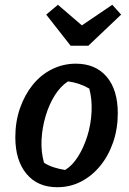

<svg xmlns="http://www.w3.org/2000/svg" viewBox="-20 -771 538 802"><path d="M219 11Q137 11 90.5 -45Q44 -101 44 -198Q44 -263 63.5 -319Q83 -375 117 -417Q151 -459 197.5 -482Q244 -505 297 -505Q379 -505 425.5 -450.5Q472 -396 472 -298Q472 -233 452.5 -176.5Q433 -120 398.5 -78Q364 -36 318.5 -12.5Q273 11 219 11ZM252 -61Q282 -79 306 -117Q330 -155 345 -203.5Q360 -252 362.5 -304Q365 -356 353 -401Q332 -413 310 -420.5Q288 -428 264 -431Q233 -411 209 -373Q185 -335 170.5 -286Q156 -237 153.5 -186.5Q151 -136 164 -91Q183 -79 205 -72Q227 -65 252 -61ZM275 -580 173 -710 222 -751 322 -665 449 -751 486 -710 349 -580Z"/></svg>

Font: Piazzolla Thin
Style: Bold Italic
Weight: 700
Italic angle: -11.3°
Version: Version 2.005